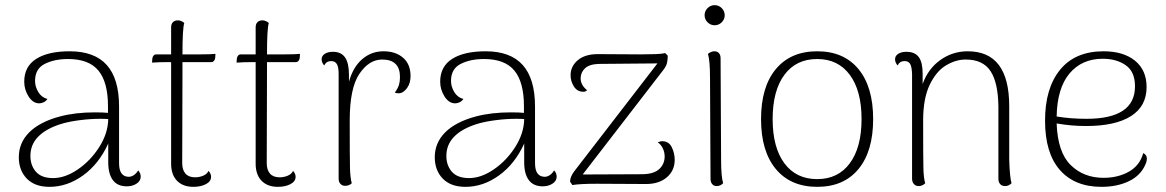

<svg xmlns="http://www.w3.org/2000/svg" viewBox="-20 -713 4524 745"><path d="M526 -28Q526 -11 510 -0.5Q494 10 472 10Q436 10 418 -14Q400 -38 400 -83V-156Q364 -77 302.5 -32.5Q241 12 172 12Q115 12 84 -20Q53 -52 53 -103Q53 -159 93.5 -199.5Q134 -240 212 -261Q272 -277 348 -277Q383 -277 399 -275V-301Q399 -394 362 -439Q325 -484 244 -484Q191 -484 153.5 -465Q116 -446 116 -399Q116 -377 128.5 -356Q141 -335 164 -329Q158 -320 149 -316Q140 -312 132 -312Q108 -312 91 -338.5Q74 -365 74 -396Q74 -455 120.5 -484.5Q167 -514 250 -514Q347 -514 394.5 -460.5Q442 -407 442 -300V-80Q442 -27 480 -27Q490 -27 500 -34Q510 -41 516 -52Q526 -41 526 -28ZM400 -251Q390 -252 368 -252Q330 -252 288 -246.5Q246 -241 217 -232Q159 -214 128.5 -183Q98 -152 98 -108Q98 -71 119.5 -46.5Q141 -22 186 -22Q233 -22 282.5 -56Q332 -90 365.5 -143Q399 -196 400 -251Z M816 -504 815 -488Q814 -481 810 -476.5Q806 -472 801 -472H688V-428L687 -80Q687 -54 699.5 -39.5Q712 -25 737 -25Q754 -25 769 -31.5Q784 -38 789 -50Q799 -39 799 -27Q799 -9 779 1.5Q759 12 730 12Q690 12 667 -11.5Q644 -35 644 -78V-472H630Q596 -472 570 -470L571 -486Q572 -493 576 -497.5Q580 -502 585 -502H644V-607Q644 -620 651 -627Q658 -634 670 -634Q683 -634 695 -624Q688 -602 688 -502H756Q796 -502 816 -504Z M1144 -504 1143 -488Q1142 -481 1138 -476.5Q1134 -472 1129 -472H1016V-428L1015 -80Q1015 -54 1027.5 -39.5Q1040 -25 1065 -25Q1082 -25 1097 -31.5Q1112 -38 1117 -50Q1127 -39 1127 -27Q1127 -9 1107 1.5Q1087 12 1058 12Q1018 12 995 -11.5Q972 -35 972 -78V-472H958Q924 -472 898 -470L899 -486Q900 -493 904 -497.5Q908 -502 913 -502H972V-607Q972 -620 979 -627Q986 -634 998 -634Q1011 -634 1023 -624Q1016 -602 1016 -502H1084Q1124 -502 1144 -504Z M1573 -418Q1573 -390 1559.5 -371.5Q1546 -353 1530 -351H1526Q1517 -351 1512 -354Q1524 -370 1528 -383.5Q1532 -397 1532 -414Q1532 -482 1463 -482Q1412 -482 1374.5 -426.5Q1337 -371 1337 -246Q1337 -102 1338 -62Q1339 -22 1345 -2Q1335 8 1319 8Q1308 8 1301 0.5Q1294 -7 1294 -20V-426Q1294 -453 1287 -464.5Q1280 -476 1265 -476Q1246 -476 1238 -459Q1228 -470 1228 -483Q1228 -496 1240 -504Q1252 -512 1272 -512Q1304 -512 1319 -490Q1334 -468 1334 -423V-396Q1350 -453 1385.5 -483.5Q1421 -514 1468 -514Q1515 -514 1544 -489Q1573 -464 1573 -418Z M2140 -28Q2140 -11 2124 -0.5Q2108 10 2086 10Q2050 10 2032 -14Q2014 -38 2014 -83V-156Q1978 -77 1916.5 -32.5Q1855 12 1786 12Q1729 12 1698 -20Q1667 -52 1667 -103Q1667 -159 1707.5 -199.5Q1748 -240 1826 -261Q1886 -277 1962 -277Q1997 -277 2013 -275V-301Q2013 -394 1976 -439Q1939 -484 1858 -484Q1805 -484 1767.5 -465Q1730 -446 1730 -399Q1730 -377 1742.5 -356Q1755 -335 1778 -329Q1772 -320 1763 -316Q1754 -312 1746 -312Q1722 -312 1705 -338.5Q1688 -365 1688 -396Q1688 -455 1734.5 -484.5Q1781 -514 1864 -514Q1961 -514 2008.5 -460.5Q2056 -407 2056 -300V-80Q2056 -27 2094 -27Q2104 -27 2114 -34Q2124 -41 2130 -52Q2140 -41 2140 -28ZM2014 -251Q2004 -252 1982 -252Q1944 -252 1902 -246.5Q1860 -241 1831 -232Q1773 -214 1742.5 -183Q1712 -152 1712 -108Q1712 -71 1733.5 -46.5Q1755 -22 1800 -22Q1847 -22 1896.5 -56Q1946 -90 1979.5 -143Q2013 -196 2014 -251Z M2598 -93Q2598 -51 2567.5 -25Q2537 1 2487 1L2297 0Q2230 0 2201 5L2192 -8Q2192 -27 2208 -48L2531 -467L2304 -465Q2267 -464 2250 -448Q2233 -432 2233 -409Q2233 -383 2258 -363Q2251 -356 2241 -357Q2219 -358 2206.5 -378Q2194 -398 2194 -421Q2194 -456 2222 -479.5Q2250 -503 2300 -503L2466 -502Q2499 -502 2524 -503Q2549 -504 2561 -507L2571 -497Q2571 -481 2568 -468.5Q2565 -456 2555 -443L2241 -36L2474 -37Q2518 -38 2538.5 -57.5Q2559 -77 2559 -106Q2559 -123 2551.5 -138Q2544 -153 2532 -161Q2546 -166 2552 -165Q2576 -164 2587 -141Q2598 -118 2598 -93Z M2714 -654Q2714 -670 2725.5 -681.5Q2737 -693 2753 -693Q2769 -693 2780.5 -681.5Q2792 -670 2792 -654Q2792 -638 2780.5 -626.5Q2769 -615 2753 -615Q2737 -615 2725.5 -626.5Q2714 -638 2714 -654ZM2786 -2Q2775 9 2761 9Q2750 9 2743.5 1.5Q2737 -6 2737 -19L2735 -412Q2735 -477 2727 -504Q2740 -514 2752 -514Q2763 -514 2769.5 -507Q2776 -500 2776 -487L2778 -94Q2778 -27 2786 -2Z M2933 -251Q2933 -376 2990.5 -445Q3048 -514 3151 -514Q3254 -514 3311 -445Q3368 -376 3368 -251Q3368 -126 3311 -57Q3254 12 3151 12Q3048 12 2990.5 -57Q2933 -126 2933 -251ZM3323 -251Q3323 -361 3277.5 -422.5Q3232 -484 3151 -484Q3069 -484 3023.5 -422.5Q2978 -361 2978 -251Q2978 -141 3023.5 -79.5Q3069 -18 3151 -18Q3232 -18 3277.5 -79.5Q3323 -141 3323 -251Z M3905 -2Q3894 9 3880 9Q3868 9 3861 1.5Q3854 -6 3854 -19V-299Q3853 -392 3823.5 -437Q3794 -482 3727 -482Q3689 -482 3651 -459.5Q3613 -437 3587.5 -384Q3562 -331 3562 -246Q3562 -101 3563 -61Q3564 -21 3570 -2Q3559 9 3545 9Q3533 9 3526 1Q3519 -7 3519 -20V-426Q3518 -454 3511.5 -465Q3505 -476 3490 -476Q3471 -476 3463 -459Q3453 -470 3453 -483Q3453 -496 3465 -504Q3477 -512 3497 -512Q3530 -512 3545 -491.5Q3560 -471 3560 -428V-387Q3581 -446 3628.5 -480Q3676 -514 3735 -514Q3896 -514 3896 -301V-94Q3898 -25 3905 -2Z M4430 -98Q4430 -86 4424 -74Q4406 -32 4360.5 -10Q4315 12 4254 12Q4150 12 4092.5 -53.5Q4035 -119 4035 -245Q4035 -371 4093.5 -442.5Q4152 -514 4262 -514Q4339 -514 4384 -477.5Q4429 -441 4429 -375Q4429 -301 4368.5 -262.5Q4308 -224 4194 -224Q4137 -224 4080 -234Q4084 -122 4134.5 -72.5Q4185 -23 4262 -23Q4318 -23 4360.5 -47Q4403 -71 4416 -119Q4430 -112 4430 -98ZM4080 -261Q4134 -252 4196 -252Q4384 -252 4384 -378Q4384 -435 4348 -460Q4312 -485 4259 -485Q4178 -485 4130 -428Q4082 -371 4080 -261Z"/></svg>

Font: Arima Madurai ExtraLight
Style: Regular
Weight: 275
Designer: Joana Correia and Natanael Gama
Foundry: NDISCOVER
Version: Version 1.019